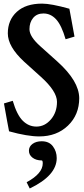

<svg xmlns="http://www.w3.org/2000/svg" viewBox="-20 -755 468 1066"><path d="M213.9 -734.9Q263.7 -734.9 365.2 -706.5Q366.7 -697.8 376.5 -645.5Q386.2 -593.3 393.6 -551.8L344.2 -537.1Q321.8 -614.7 291.7 -647.5Q261.7 -680.2 221.2 -680.2Q184.6 -680.2 164.1 -655.5Q143.6 -630.9 143.6 -592.8Q143.6 -551.8 204.1 -498L299.8 -412.1Q418.9 -304.7 419.9 -210.4Q419.9 -117.7 357.4 -57.6Q294.9 2.4 197.8 2.4Q132.3 2.4 30.3 -25.9Q29.3 -30.3 19.3 -84.2Q9.3 -138.2 2 -180.7L50.8 -195.3Q73.7 -117.2 106.4 -84.7Q139.2 -52.2 182.1 -52.2Q228.5 -52.2 262.5 -91.8Q296.4 -131.3 296.4 -189.5Q296.4 -248 207.5 -328.1L113.8 -412.6Q23.4 -496.1 23.4 -569.8Q23.4 -643.6 73.2 -689.2Q123 -734.9 213.9 -734.9ZM145 291.5 127.9 256.8Q217.3 208.5 217.3 151.9Q217.3 135.7 211.4 135.7Q180.7 135.7 160.6 120.4Q140.6 105 140.6 82Q140.6 58.6 160.6 43.9Q180.7 29.3 211.4 29.3Q252.9 29.3 273.9 57.6Q294.9 85.9 294.9 122.6Q294.9 219.7 145 291.5Z"/></svg>

Font: Flanker
Style: Bold
Weight: 700
Designer: Flanker
Foundry: Flanker
Version: Version 2.021